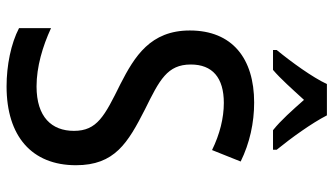

<svg xmlns="http://www.w3.org/2000/svg" viewBox="-230 -750 991 570"><g transform="rotate(90 265.0 -465.5)"><path d="M129 -792V-781H188C214 -803 245 -838 277 -873C308 -838 338 -804 367 -781H425V-792C390 -835 346 -896 323 -941H230C210 -898 165 -836 129 -792ZM237 10C385 10 471 -65 471 -196C471 -311 405 -350 305 -401C218 -444 172 -467 172 -537C172 -601 211 -635 286 -635C331 -635 379 -623 426 -600L460 -685C405 -712 345 -725 285 -725C154 -725 71 -660 71 -534C71 -417 148 -370 230 -328C325 -281 369 -259 369 -190C369 -124 328 -79 237 -79C179 -79 118 -97 64 -122V-27C110 -3 175 10 237 10Z"/></g></svg>

Font: Noto Sans Mono Condensed Medium
Style: Regular
Weight: 500
Width: 3
Designer: Monotype Design Team
Foundry: Monotype Imaging Inc.
Version: Version 2.014